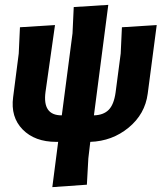

<svg xmlns="http://www.w3.org/2000/svg" viewBox="-20 -574 672 789"><path d="M211 9Q123 9 73 -42Q23 -93 34 -175L57 -354L62 -462L206 -471L167 -196Q154 -100 233 -100H234L278 -437L283 -545L425 -554L366 -100Q405 -101 426.5 -122.5Q448 -144 455 -194L476 -354L481 -462L624 -471L587 -189Q576 -105 508.5 -49.5Q441 6 351 9L343 77L337 185L195 195L219 9Z"/></svg>

Font: Alegreya Sans SC ExtraBold
Style: Italic
Weight: 800
Italic angle: -7°
Designer: Juan Pablo del Peral
Foundry: Huerta Tipografica
Version: Version 2.007